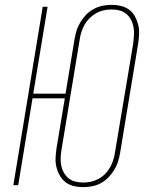

<svg xmlns="http://www.w3.org/2000/svg" viewBox="-20 -763 640 791"><path d="M322 8Q302 8 283.5 3.5Q265 -1 250.5 -12Q236 -23 226.5 -39.5Q217 -56 212.5 -74.5Q208 -93 209 -113Q210 -133 213 -153L247 -358H114L55 0H35L156 -735H176L117 -377H250L287 -601Q290 -619 295.5 -637Q301 -655 311.5 -672Q322 -689 335.5 -703Q349 -717 367 -726.5Q385 -736 403.5 -739.5Q422 -743 440 -743Q460 -743 478.5 -738.5Q497 -734 512 -723Q527 -712 536 -695.5Q545 -679 549.5 -660.5Q554 -642 553 -622Q552 -602 549 -582L475 -134Q472 -116 466.5 -98Q461 -80 450.5 -63Q440 -46 426.5 -32Q413 -18 395.5 -8.5Q378 1 359 4.5Q340 8 322 8ZM323 -11Q339 -11 355 -14.5Q371 -18 386.5 -26.5Q402 -35 414 -47.5Q426 -60 434 -74.5Q442 -89 447 -105Q452 -121 454 -137L529 -585Q531 -602 532 -619Q533 -636 530 -652Q527 -668 519.5 -682Q512 -696 500 -706Q488 -716 472.5 -720Q457 -724 440 -724Q424 -724 407.5 -720.5Q391 -717 376 -708.5Q361 -700 348.5 -687.5Q336 -675 328 -660.5Q320 -646 315 -630Q310 -614 308 -598L234 -150Q231 -133 230 -116Q229 -99 232 -83Q235 -67 242.5 -53Q250 -39 262 -29Q274 -19 290 -15Q306 -11 323 -11Z"/></svg>

Font: Iosevka Thin Extended
Style: Italic
Weight: 100
Width: 7
Italic angle: -9°
Monospace: yes
Designer: Belleve Invis
Foundry: Belleve Invis
Version: Version 32.5.0; ttfautohint (v1.8.4)